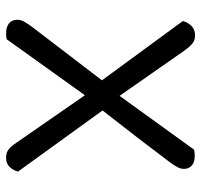

<svg xmlns="http://www.w3.org/2000/svg" viewBox="-35 -619 661 631"><g transform="rotate(90 295.5 -303.5)"><path d="M293 -252 109 5Q99 7 89 7Q69 7 57 -2.5Q45 -12 45 -29Q45 -42 51.5 -53Q58 -64 68 -78L244 -308L49 -574Q54 -591 65.5 -602.5Q77 -614 97 -614Q113 -614 124 -604.5Q135 -595 147 -578L295 -366L472 -611Q477 -612 482 -612.5Q487 -613 493 -613Q514 -613 524.5 -603Q535 -593 535 -578Q535 -567 529.5 -556.5Q524 -546 516 -535Q474 -479 431 -423Q388 -367 343 -310L544 -32Q539 -15 528 -4Q517 7 498 7Q482 7 471.5 -1Q461 -9 449 -27Z"/></g></svg>

Font: Baloo Da 2
Style: Regular
Weight: 400
Designer: Noopur Datye, Sulekha Rajkumar and Ek Type
Foundry: Ek Type
Version: Version 1.640;hotconv 1.0.111;makeotfexe 2.5.65597; ttfautoh